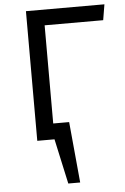

<svg xmlns="http://www.w3.org/2000/svg" viewBox="-60 -719 649 997"><g transform="rotate(-5 264.0 -220.5)"><path d="M204.1 0H113.8V-675.8H522.9L509.3 -594.2H204.1ZM316.9 234.9H254.9L185.5 -82.5H287.1Z"/></g></svg>

Font: Cadman
Style: Regular
Weight: 400
Designer: Paul James MIller
Foundry: High-Logic / Made with FontCreator
Version: Version 2.114;March 28, 2021;FontCreator 13.0.0.2683 64-bit